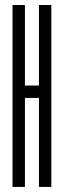

<svg xmlns="http://www.w3.org/2000/svg" viewBox="-20 -734 251 754"><path d="M77.9 -349.4V0H29.2V-714.3H77.9V-398.2H132.9V-714.3H181.6Q181.6 -714.3 181.6 0H132.9V-349.4Q132.9 -349.4 77.9 -349.4Z"/></svg>

Font: Marapfhont
Style: Book
Weight: 400
Version: Version 0.15